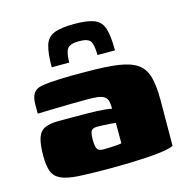

<svg xmlns="http://www.w3.org/2000/svg" viewBox="-93 -692 758 783"><g transform="rotate(-15 285.5 -300.5)"><path d="M288 -604Q344 -604 372.5 -592.5Q401 -581 411 -549.5Q421 -518 421 -457H347Q347 -498 337.5 -514.5Q328 -531 288 -531Q251 -531 239.5 -515Q228 -499 228 -457H154Q154 -516 163.5 -548Q173 -580 202 -592Q231 -604 288 -604ZM270 3Q192 3 144 0Q96 -3 70.5 -15Q45 -27 36 -51Q27 -75 27 -115Q27 -166 36 -192.5Q45 -219 66.5 -228.5Q88 -238 123 -238Q149 -238 183.5 -238Q218 -238 252 -237.5Q286 -237 312.5 -235Q339 -233 348 -230Q348 -250 345 -262Q342 -274 332.5 -281Q323 -288 306.5 -290.5Q290 -293 263 -293Q228 -293 192 -292.5Q156 -292 120.5 -291Q85 -290 50 -289V-327Q50 -358 61 -374.5Q72 -391 97 -395Q123 -400 174.5 -402Q226 -404 289 -403Q369 -403 420 -395.5Q471 -388 499 -368.5Q527 -349 537.5 -311.5Q548 -274 548 -214L547 -20Q524 -8 449 -2.5Q374 3 270 3ZM269 -79Q282 -79 296.5 -79.5Q311 -80 324.5 -81Q338 -82 348 -84V-170Q337 -172 320.5 -173Q304 -174 289.5 -174.5Q275 -175 269 -175Q259 -175 252 -171.5Q245 -168 242 -158Q239 -148 239 -129Q239 -109 242 -98Q245 -87 251.5 -83Q258 -79 269 -79Z"/></g></svg>

Font: Genos Black
Style: Regular
Weight: 900
Designer: Robert E. Leuschke
Foundry: Robert E. Leuschke
Version: Version 1.010